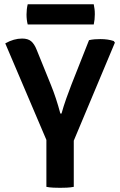

<svg xmlns="http://www.w3.org/2000/svg" viewBox="-20 -870 558 894"><path d="M394.5 -683Q407.5 -686 421 -687Q434.5 -688 447.5 -688Q483 -688 509.5 -679L515 -671.5L323.5 -215V0Q308 3 290.8 3.8Q273.5 4.5 260 4.5Q247 4.5 228.8 3.8Q210.5 3 196 0V-218.5L4.5 -668Q44 -690.5 83 -690.5Q110 -690.5 125 -678Q140 -665.5 151 -637.5L217.5 -473.5Q241.5 -414.5 261 -341.5H266.5Q275.5 -374.5 289 -412.5Q302.5 -450.5 313 -477ZM109 -756Q103.5 -777.5 103.5 -802.5Q103.5 -827 109 -850H416.5Q419 -837.5 420.2 -827.8Q421.5 -818 421.5 -803.5Q421.5 -778.5 416.5 -756Z"/></svg>

Font: Signika Negative SemiBold
Style: Regular
Weight: 600
Designer: Anna Giedryś
Foundry: Anna Giedryś
Version: Version 2.000; ttfautohint (v1.8.3) -l 8 -r 50 -G 200 -x 9 -